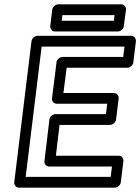

<svg xmlns="http://www.w3.org/2000/svg" viewBox="-20 -845 650 890"><path d="M99 -25 173 -629H557L551 -581H270C255 -581 243 -567 242 -556L221 -389C219 -374 232 -364 243 -364H477L471 -316H237C222 -316 210 -302 209 -291L186 -98C184 -83 197 -73 208 -73H499L493 -25ZM46 0C45 11 53 25 68 25H512C523 25 538 15 540 0L552 -98C553 -109 546 -123 531 -123H239L256 -266H490C501 -266 516 -276 518 -291L530 -389C531 -400 523 -414 508 -414H274L289 -531H570C581 -531 596 -541 598 -556L610 -654C611 -665 603 -679 588 -679H154C143 -679 128 -669 126 -654ZM266 -749 269 -775H511L508 -749ZM213 -724C212 -713 220 -699 235 -699H526C537 -699 552 -709 554 -724L564 -800C565 -811 557 -825 542 -825H250C239 -825 224 -815 222 -800Z"/></svg>

Font: Falling Sky
Style: ExtOuObl
Weight: 400
Designer: Paul D. Hunt
Foundry: Adobe Systems Incorporated
Version: Version 1.02